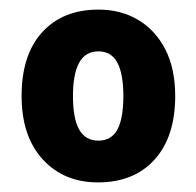

<svg xmlns="http://www.w3.org/2000/svg" viewBox="-20 -742 409 400"><path d="M345 -542Q345 -457 302 -409.5Q259 -362 184 -362Q113 -362 69 -410Q25 -458 25 -542Q25 -628 68 -675Q111 -722 185 -722Q232 -722 268 -700.5Q304 -679 324.5 -639Q345 -599 345 -542ZM132 -542Q132 -495 145 -472Q158 -449 185 -449Q212 -449 224.5 -472Q237 -495 237 -542Q237 -588 224.5 -611.5Q212 -635 185 -635Q158 -635 145 -611.5Q132 -588 132 -542Z"/></svg>

Font: Noto Sans Khmer SemiCondensed ExtraBold
Style: Regular
Weight: 800
Width: 4
Designer: Danh Hong and the Monotype Design Team
Foundry: Monotype Imaging Inc.
Version: Version 2.004